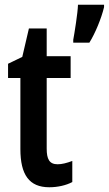

<svg xmlns="http://www.w3.org/2000/svg" viewBox="-20 -846 459 810"><path d="M419 -816V-826H309C308 -791 294 -705 289 -678V-666H357C381 -704 408 -769 419 -816ZM223 -153C188 -153 177 -175 177 -219V-517H278V-609H177V-726H102L74 -606L14 -577V-517H66V-217C66 -109 103 -56 188 -56C223 -56 259 -64 285 -78V-167C261 -158 241 -153 223 -153Z"/></svg>

Font: Noto Sans Malayalam UI ExtraCondensed SemiBold
Style: Regular
Weight: 600
Width: 2
Designer: Jelle Bosma - Monotype Design Team
Foundry: Monotype Imaging Inc.
Version: Version 2.104